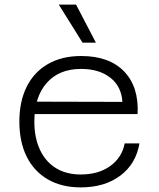

<svg xmlns="http://www.w3.org/2000/svg" viewBox="-20 -801 690 833"><path d="M330 12Q248 12 188 -22.5Q128 -57 96 -121Q64 -185 64 -274Q64 -361 96 -425Q128 -489 188.5 -523.5Q249 -558 332 -558Q454 -558 518.5 -491Q583 -424 577 -306H115L116 -360L511 -359Q507 -426 458.5 -464Q410 -502 332 -502Q236 -502 182.5 -441Q129 -380 129 -273Q129 -204 153 -152Q177 -100 222 -72Q267 -44 330 -44Q407 -44 458 -80.5Q509 -117 521 -179H585Q570 -90 502 -39Q434 12 330 12ZM396 -616H338L235 -781H310Z"/></svg>

Font: Azeret Mono Thin ExtraLight
Style: Regular
Weight: 250
Version: Version 1.002